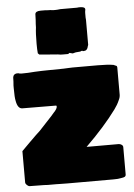

<svg xmlns="http://www.w3.org/2000/svg" viewBox="-59 -928 680 973"><g transform="rotate(-5 281.0 -442.0)"><path d="M479 0H321Q272 0 246.5 0Q221 0 209 -0.5Q197 -1 187 -1Q155 -1 144 -1Q133 -1 126 -2L53 -3Q46 -3 38.5 -10Q31 -17 31 -24V-183L73 -225Q90 -242 105.5 -257Q121 -272 128 -278L194 -349Q196 -352 199 -355Q202 -358 205 -362Q224 -381 224 -393Q224 -398 220 -398L50 -399Q26 -399 19 -440Q15 -457 15 -505V-518Q16 -527 16.5 -538Q17 -549 17 -558Q19 -564 19 -566L22 -571Q29 -578 40 -578Q48 -578 51 -576L62 -575Q95 -575 128 -578Q149 -579 165 -579.5Q181 -580 193 -580Q258 -580 321 -583H451Q499 -583 529 -578L545 -571Q546 -568 546.5 -566.5Q547 -565 547 -564V-425Q547 -412 540 -398Q535 -386 528.5 -375Q522 -364 514 -353Q453 -270 357 -176H520Q528 -176 535 -171Q542 -166 542 -159V-19Q542 -12 537 -8.5Q532 -5 516 -3Q504 0 479 0ZM304 -653H279Q265 -653 262 -654Q257 -655 252.5 -655.5Q248 -656 244 -656L159 -663L152 -670Q151 -678 150.5 -691.5Q150 -705 150 -718Q150 -773 154 -801Q154 -809 154.5 -818.5Q155 -828 156 -840L157 -869Q159 -884 185 -884Q198 -884 207.5 -884Q217 -884 222 -883Q237 -883 240 -882Q245 -881 249.5 -881Q254 -881 259 -881Q264 -881 270.5 -881.5Q277 -882 285 -883H371Q373 -884 385 -884Q411 -884 411 -871V-869Q410 -864 409.5 -860.5Q409 -857 409 -853V-829Q409 -821 410 -818V-690Q409 -689 409 -687.5Q409 -686 408 -685Q407 -684 407 -682Q407 -680 406 -678Q403 -668 395 -663Q391 -663 390 -662Q388 -661 381 -661Q379 -661 379 -663H374L367 -660L344 -658Q341 -658 340 -657Q339 -656 336 -656L329 -654Q328 -654 326 -654.5Q324 -655 320 -656Q317 -656 316 -657Q315 -658 312 -658Q310 -658 310 -656Z"/></g></svg>

Font: Sigmar
Style: Regular
Weight: 400
Designer: Vernon Adams
Foundry: Vernon Adams
Version: Version 1.000; ttfautohint (v1.8.4.7-5d5b);gftools[0.9.24]